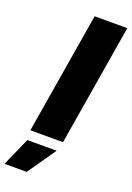

<svg xmlns="http://www.w3.org/2000/svg" viewBox="-249 -791 743 1082"><g transform="rotate(20 122.5 -250.5)"><path d="M316.9 -727.5 196.3 0H0.5L121.1 -727.5ZM-71.8 227.5 3.4 57.6H179.2L61 227.5Z"/></g></svg>

Font: Inter 28pt Black
Style: Italic
Weight: 900
Italic angle: -9.3988°
Designer: Rasmus Andersson
Foundry: rsms
Version: Version 4.001;git-66647c0bb